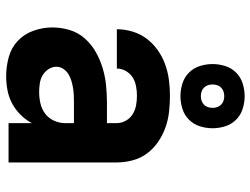

<svg xmlns="http://www.w3.org/2000/svg" viewBox="-118 -710 835 640"><g transform="rotate(90 300.0 -389.5)"><path d="M234 8Q202 8 170.5 -0.5Q139 -9 116 -30.5Q93 -52 82 -83Q71 -114 71 -146Q71 -175 79.5 -203.5Q88 -232 107.5 -254Q127 -276 152.5 -290.5Q178 -305 206 -313.5Q234 -322 263.5 -325Q293 -328 322 -328H390V-360Q390 -376 382 -390.5Q374 -405 360.5 -413.5Q347 -422 331 -425Q315 -428 298 -428Q283 -428 267 -425Q251 -422 238 -414Q225 -406 216.5 -391.5Q208 -377 208 -361H77Q77 -361 77 -361Q77 -361 77 -362Q77 -388 85 -414Q93 -440 109 -461Q125 -482 147 -497.5Q169 -513 194 -522Q219 -531 245.5 -534.5Q272 -538 298 -538Q325 -538 352 -535Q379 -532 404.5 -523Q430 -514 452.5 -498.5Q475 -483 491 -461.5Q507 -440 514 -413.5Q521 -387 521 -360V0H390V-78Q379 -57 362 -40Q345 -23 324.5 -12Q304 -1 280.5 3.5Q257 8 234 8ZM287 -102Q306 -102 325 -106.5Q344 -111 359 -122.5Q374 -134 382 -152Q390 -170 390 -189V-218H322Q310 -218 297.5 -217.5Q285 -217 273 -215Q261 -213 249 -209.5Q237 -206 226.5 -199.5Q216 -193 209 -182.5Q202 -172 202 -159Q202 -145 210.5 -132.5Q219 -120 231.5 -113Q244 -106 258.5 -104Q273 -102 287 -102ZM300 -573Q279 -573 258 -579.5Q237 -586 221.5 -601.5Q206 -617 199.5 -638Q193 -659 193 -680Q193 -701 199.5 -722Q206 -743 221.5 -758.5Q237 -774 258 -780.5Q279 -787 300 -787Q321 -787 342 -780.5Q363 -774 378.5 -758.5Q394 -743 400.5 -722Q407 -701 407 -680Q407 -659 400.5 -638Q394 -617 378.5 -601.5Q363 -586 342 -579.5Q321 -573 300 -573ZM300 -641Q308 -641 315.5 -643.5Q323 -646 328.5 -651.5Q334 -657 336.5 -664.5Q339 -672 339 -680Q339 -688 336.5 -695.5Q334 -703 328.5 -708.5Q323 -714 315.5 -716.5Q308 -719 300 -719Q292 -719 284.5 -716.5Q277 -714 271.5 -708.5Q266 -703 263.5 -695.5Q261 -688 261 -680Q261 -672 263.5 -664.5Q266 -657 271.5 -651.5Q277 -646 284.5 -643.5Q292 -641 300 -641Z"/></g></svg>

Font: Iosevka Curly XBdEx
Style: Regular
Weight: 800
Width: 7
Monospace: yes
Designer: Belleve Invis
Foundry: Belleve Invis
Version: Version 11.1.0; ttfautohint (v1.8.3)